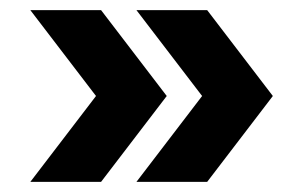

<svg xmlns="http://www.w3.org/2000/svg" viewBox="-20 -490 600 380"><path d="M40 -130 170 -300 40 -470H180L310 -300L180 -130ZM250 -130 380 -300 250 -470H390L520 -300L390 -130Z"/></svg>

Font: Rowdies
Style: Regular
Weight: 400
Designer: Jaikishan Patel
Version: Version 1.000; ttfautohint (v1.8.3)